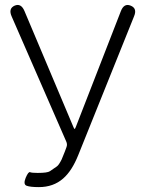

<svg xmlns="http://www.w3.org/2000/svg" viewBox="-20 -752 589 785"><path d="M139 13Q104 13 89 7.5Q74 2 85 -25Q96 -51 103 -48Q110 -45 134 -45Q174 -45 184 -52Q199 -62 213 -72Q221 -78 232 -100Q239 -116 245 -132L252 -151Q256 -162 251 -173L28 -684Q13 -717 40 -729Q66 -740 80 -707L280 -233Q283 -225 285 -225Q287 -225 290 -233L474 -706Q487 -740 514 -729Q542 -718 528 -685L300 -118Q274 -53 238 -22Q198 13 139 13Z"/></svg>

Font: Resource Han Rounded CN Light
Style: Regular
Weight: 300
Designer: Cyano Hao (round all glyphs); Ryoko NISHIZUKA 西塚涼子 (kana, bopomofo & ideographs); Paul D. Hunt (Latin, Greek & Cyrillic)
Foundry: Cyano Hao
Version: 0.990